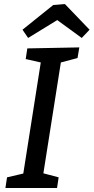

<svg xmlns="http://www.w3.org/2000/svg" viewBox="-20 -936 466 956"><path d="M366 -647 283 -625 196 -73 272 -53 264 0H7L15 -53L96 -72L183 -625L108 -642L116 -695L375 -700ZM120 -747 92 -788 245 -911 303 -916 426 -788 387 -747 265 -836Z"/></svg>

Font: Bitter Medium
Style: Italic
Weight: 500
Italic angle: -9°
Designer: Sol Matas, and Bitter project Authors
Foundry: Sol Matas
Version: Version 2.001